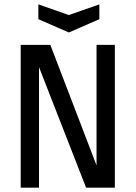

<svg xmlns="http://www.w3.org/2000/svg" viewBox="-20 -861 622 881"><path d="M375 0 159 -553V0H75V-655H211L423 -102V-655H507V0ZM436 -841V-773L296 -712L156 -773V-841L296 -792Z"/></svg>

Font: Ropa Sans
Style: Regular
Weight: 400
Designer: Botio Nikoltchev
Foundry: Botio Nikoltchev
Version: Version 1.100